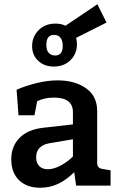

<svg xmlns="http://www.w3.org/2000/svg" viewBox="-20 -873 563 903"><path d="M131 -656Q131 -700 161.5 -731Q192 -762 241 -762Q268 -762 288 -752L438 -853L481 -767L338 -695Q342 -677 342 -665Q342 -621 312 -590.5Q282 -560 233 -560Q188 -560 159.5 -587Q131 -614 131 -656ZM198 -662Q198 -636 209.5 -624Q221 -612 240 -612Q275 -612 275 -657Q275 -683 264 -696Q253 -709 234 -709Q198 -709 198 -662ZM500 -72V0H338L329 -63Q291 -26 252.5 -8Q214 10 169 10Q106 10 69.5 -25.5Q33 -61 33 -124Q33 -185 72 -224.5Q111 -264 182 -272L323 -288V-345Q323 -414 234 -414Q189 -414 155 -397L142 -331H67L58 -451Q99 -469 151 -482Q203 -495 251 -495Q332 -495 384.5 -458Q437 -421 437 -351V-108Q437 -95 442.5 -88Q448 -81 459 -79ZM323 -137V-218L211 -199Q182 -194 166 -177.5Q150 -161 150 -133Q150 -106 165 -91.5Q180 -77 205 -77Q232 -77 264.5 -94Q297 -111 323 -137Z"/></svg>

Font: Enriqueta SemiBold
Style: Regular
Weight: 600
Designer: Viviana Monsalve, Gustavo Ibarra
Foundry: 72Puntos
Version: Version 2.000